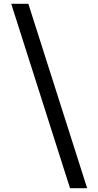

<svg xmlns="http://www.w3.org/2000/svg" viewBox="-20 -821 517 1009"><path d="M348 168 39 -801H129L438 168Z"/></svg>

Font: Onest
Style: Regular
Weight: 400
Designer: Dmitri Voloshin, Andrey Kudryavtsev
Foundry: Dmitri Voloshin, Andrey Kudryavtsev
Version: Version 1.000;gftools[0.9.33]